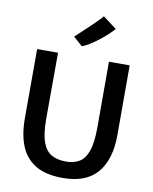

<svg xmlns="http://www.w3.org/2000/svg" viewBox="-106 -1090 938 1177"><g transform="rotate(10 363.0 -502.0)"><path d="M366.5 8Q261 8 196.8 -30.5Q132.5 -69 103.8 -140.5Q75 -212 75 -311L75.5 -743H205.5L204.5 -333.5Q204.5 -238 223.5 -186.2Q242.5 -134.5 279.2 -114.5Q316 -94.5 369 -94.5Q417.5 -94.5 451.8 -115Q486 -135.5 504.2 -187.2Q522.5 -239 522.5 -333.5V-743H651.5V-309Q651.5 -157 581.5 -74.5Q511.5 8 366.5 8ZM342 -807.5 285.5 -857.5Q287.5 -859.5 303.8 -874.5Q320 -889.5 342.5 -910.8Q365 -932 387.8 -953.8Q410.5 -975.5 426.2 -992Q442 -1008.5 443.5 -1012L529 -947.5Q512.5 -929 489 -907.5Q465.5 -886 439 -865.8Q412.5 -845.5 387.2 -830Q362 -814.5 342 -807.5Z"/></g></svg>

Font: Merriweather Sans Medium
Style: Regular
Weight: 500
Designer: Eben Sorkin
Foundry: Eben Sorkin
Version: Version 2.001